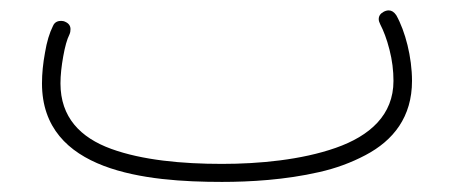

<svg xmlns="http://www.w3.org/2000/svg" viewBox="-20 -345 910 375"><path d="M62 -182.1C62 -9.3 266.1 10.3 413.6 10.3C468.3 10.3 537.1 6.3 603 -8.8C635.7 -16.1 666 -27.3 693.8 -42C748.5 -70.8 784.7 -116.7 784.7 -187C784.7 -233.4 771.5 -284.2 753.9 -315.4C749.5 -321.8 744.6 -324.7 739.3 -324.7C735.8 -324.7 732.4 -323.7 729 -321.8C722.7 -318.4 719.7 -313.5 719.7 -307.6C719.7 -304.7 720.7 -301.3 722.7 -297.4C729 -285.2 735.4 -269 740.7 -248C746.1 -227.1 748.5 -207 748.5 -187C748.5 -120.6 702.6 -79.6 635.7 -56.2C568.8 -32.7 486.3 -24.9 413.6 -24.9C335.4 -24.9 257.8 -32.2 197.3 -54.2C136.7 -76.2 98.1 -116.2 98.1 -182.1C98.1 -198.2 100.1 -215.8 103.5 -234.9C106.9 -253.9 110.8 -268.1 115.7 -277.8C117.2 -281.2 117.7 -284.7 117.7 -288.1C117.7 -294.4 114.3 -299.3 107.9 -302.2C105 -303.7 102.1 -304.2 99.6 -304.2C95.7 -304.2 87.4 -303.7 83.5 -294.4C76.7 -280.8 71.3 -263.2 67.9 -242.2C64 -221.2 62 -201.2 62 -182.1Z"/></svg>

Font: Mikhak ExtraLight
Style: Regular
Weight: 200
Designer: Amin Abedi
Version: Version 3.2